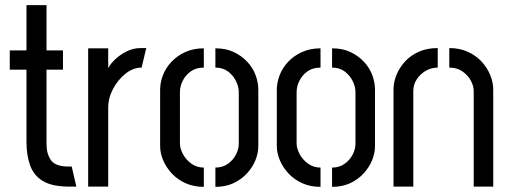

<svg xmlns="http://www.w3.org/2000/svg" viewBox="-20 -726 1978 747"><path d="M244 0Q180 -1 145.5 -22.5Q111 -44 97 -83Q83 -122 83 -175V-455H18V-530H83V-706H161V-530H225V-455H161V-165Q161 -127 178.5 -102.5Q196 -78 247 -78H259L277 0Z M323 0V-538H401V-461Q410 -478 428.5 -495.5Q447 -513 472.5 -526Q498 -539 528 -539Q534 -539 539 -539Q544 -539 549 -539L531 -463Q498 -463 468.5 -439.5Q439 -416 420 -380.5Q401 -345 401 -307V0Z M773 1Q734 1 702.5 -13Q671 -27 649 -50.5Q627 -74 615 -102Q603 -130 603 -158V-377Q603 -405 614 -433.5Q625 -462 647 -485.5Q669 -509 701 -523.5Q733 -538 773 -538V-463Q743 -463 722.5 -448.5Q702 -434 691 -412Q680 -390 680 -367V-168Q680 -148 692 -126Q704 -104 725 -89Q746 -74 773 -74ZM818 1V-74Q846 -74 866.5 -88.5Q887 -103 898 -124.5Q909 -146 909 -166V-367Q909 -389 898 -411Q887 -433 867 -448Q847 -463 818 -463V-538Q859 -538 889.5 -523.5Q920 -509 942 -485.5Q964 -462 974.5 -433.5Q985 -405 985 -377V-158Q985 -130 973.5 -102Q962 -74 940 -50.5Q918 -27 887.5 -13Q857 1 818 1Z M1227 1Q1188 1 1156.5 -13Q1125 -27 1103 -50.5Q1081 -74 1069 -102Q1057 -130 1057 -158V-377Q1057 -405 1068 -433.5Q1079 -462 1101 -485.5Q1123 -509 1155 -523.5Q1187 -538 1227 -538V-463Q1197 -463 1176.5 -448.5Q1156 -434 1145 -412Q1134 -390 1134 -367V-168Q1134 -148 1146 -126Q1158 -104 1179 -89Q1200 -74 1227 -74ZM1272 1V-74Q1300 -74 1320.5 -88.5Q1341 -103 1352 -124.5Q1363 -146 1363 -166V-367Q1363 -389 1352 -411Q1341 -433 1321 -448Q1301 -463 1272 -463V-538Q1313 -538 1343.5 -523.5Q1374 -509 1396 -485.5Q1418 -462 1428.5 -433.5Q1439 -405 1439 -377V-158Q1439 -130 1427.5 -102Q1416 -74 1394 -50.5Q1372 -27 1341.5 -13Q1311 1 1272 1Z M1511 -378Q1511 -406 1522.5 -434.5Q1534 -463 1556 -487Q1578 -511 1610 -525Q1642 -539 1683 -539V-463Q1658 -463 1636.5 -450.5Q1615 -438 1601.5 -417.5Q1588 -397 1588 -372V0H1511ZM1823 -372Q1823 -391 1812 -412Q1801 -433 1779.5 -448Q1758 -463 1728 -463V-539Q1768 -539 1800 -524.5Q1832 -510 1854 -486Q1876 -462 1887.5 -433.5Q1899 -405 1899 -378V0H1823Z"/></svg>

Font: Stick No Bills
Style: Regular
Weight: 400
Version: Version 2.000